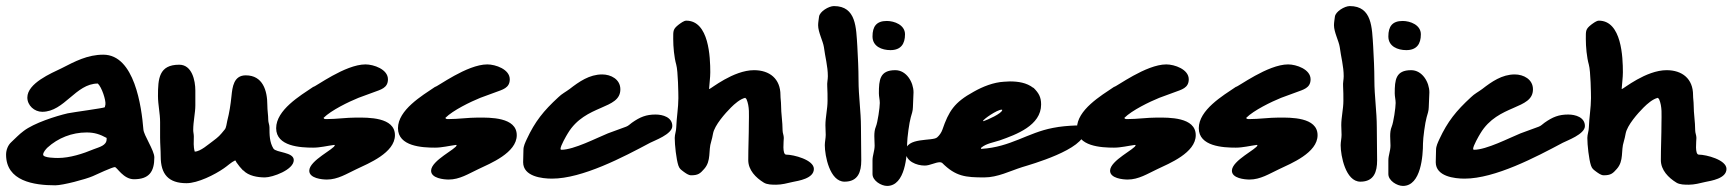

<svg xmlns="http://www.w3.org/2000/svg" viewBox="-22 -716 5703 632"><path d="M325 -372 323 -363C319 -360 221 -347 201 -343C162 -334 90 -311 56 -285C41 -274 28 -260 15 -248C4 -238 -2 -222 -2 -207C-2 -120 89 -106 160 -106C185 -106 260 -126 283 -136C296 -142 348 -166 356 -166C363 -166 384 -126 419 -126C469 -126 486 -151 486 -198C486 -221 451 -271 450 -290C444 -364 421 -536 318 -536C266 -536 225 -514 180 -491C147 -475 68 -442 68 -395C68 -369 91 -348 117 -348C190 -348 227 -441 300 -441C313 -429 327 -386 325 -372ZM120 -207C120 -215 129 -225 134 -230C169 -262 215 -280 263 -280C289 -280 307 -274 329 -262V-258C329 -237 305 -232 287 -225C251 -210 208 -196 169 -196C163 -196 120 -196 120 -207Z M621 -369V-418C621 -451 610 -503 568 -503C501 -503 498 -457 498 -400C498 -371 505 -343 505 -314V-263C505 -242 507 -222 507 -201C507 -142 533 -113 592 -113C629 -113 685 -141 715 -162C727 -170 739 -182 752 -188C754 -187 755 -184 756 -182C763 -172 770 -163 778 -155H779C796 -137 826 -132 850 -132C875 -132 945 -157 945 -189C945 -216 887 -213 878 -227C865 -248 865 -273 865 -297C865 -305 861 -313 861 -321C861 -337 858 -352 858 -370C858 -418 843 -468 787 -468C747 -468 743 -429 740 -400C737 -371 733 -345 726 -318C724 -310 723 -296 718 -290C701 -269 698 -266 678 -251C665 -242 638 -217 619 -217C614 -235 616 -247 616 -267C616 -274 614 -281 614 -288C614 -316 621 -345 621 -369Z M1009 -230C1032 -230 1055 -236 1078 -239C1079 -239 1080 -239 1080 -238C1080 -226 996 -188 996 -154C996 -129 1038 -125 1054 -125C1090 -125 1119 -144 1151 -159C1191 -178 1278 -213 1278 -271C1278 -331 1189 -329 1151 -329C1118 -329 1086 -324 1053 -324C1050 -324 1048 -324 1045 -325L1043 -328C1068 -353 1126 -381 1158 -394L1207 -412C1231 -421 1255 -426 1255 -455C1255 -488 1208 -504 1181 -504C1114 -504 1015 -429 1009 -430C966 -401 887 -354 887 -294C887 -234 967 -230 1009 -230Z M1410 -230C1433 -230 1456 -236 1479 -239C1480 -239 1481 -239 1481 -238C1481 -226 1397 -188 1397 -154C1397 -129 1439 -125 1455 -125C1491 -125 1520 -144 1552 -159C1592 -178 1679 -213 1679 -271C1679 -331 1590 -329 1552 -329C1519 -329 1487 -324 1454 -324C1451 -324 1449 -324 1446 -325L1444 -328C1469 -353 1527 -381 1559 -394L1608 -412C1632 -421 1656 -426 1656 -455C1656 -488 1609 -504 1582 -504C1515 -504 1416 -429 1410 -430C1367 -401 1288 -354 1288 -294C1288 -234 1368 -230 1410 -230Z M1823 -226C1823 -236 1842 -269 1847 -277C1905 -374 2020 -354 2020 -422C2020 -455 1989 -471 1960 -471C1918 -471 1884 -447 1853 -423C1841 -414 1827 -407 1816 -396C1767 -351 1739 -316 1712 -258C1707 -247 1701 -235 1701 -223C1701 -209 1700 -196 1700 -182C1700 -135 1762 -128 1795 -128C1895 -128 2030 -199 2118 -246C2131 -253 2191 -274 2191 -301C2191 -330 2160 -339 2136 -339C2105 -339 2085 -331 2058 -312C2051 -307 2047 -302 2039 -299C2019 -291 1999 -285 1979 -277C1942 -262 1867 -223 1826 -223C1824 -223 1823 -224 1823 -226Z M2253 -139C2276 -139 2283 -145 2296 -160C2320 -187 2309 -220 2319 -250C2322 -259 2323 -267 2325 -276C2330 -304 2366 -344 2384 -362C2396 -374 2414 -390 2431 -394L2435 -390C2446 -365 2443 -337 2443 -311C2443 -271 2441 -230 2441 -189C2441 -156 2466 -131 2492 -115C2503 -108 2520 -108 2533 -108C2551 -108 2570 -113 2587 -117C2606 -121 2657 -128 2657 -160C2657 -190 2590 -207 2566 -207C2552 -207 2558 -252 2558 -262C2558 -271 2554 -278 2554 -287C2554 -315 2549 -342 2549 -370C2549 -381 2547 -392 2547 -403C2547 -457 2511 -485 2460 -485C2392 -485 2317 -423 2313 -423H2312C2313 -441 2316 -460 2316 -478C2316 -527 2312 -648 2237 -648C2229 -648 2219 -640 2212 -635C2193 -620 2194 -615 2194 -588C2194 -562 2197 -528 2204 -503C2210 -482 2211 -406 2211 -393C2211 -362 2205 -329 2204 -297C2204 -285 2199 -274 2199 -262C2199 -239 2204 -192 2211 -171C2215 -160 2219 -158 2228 -151C2235 -146 2244 -139 2253 -139Z M2702 -384C2702 -358 2695 -330 2695 -304C2695 -293 2696 -283 2696 -272C2696 -261 2693 -249 2693 -238C2693 -204 2709 -118 2758 -118C2803 -118 2813 -151 2813 -188C2813 -224 2812 -261 2812 -297C2812 -349 2804 -400 2804 -452C2804 -489 2802 -528 2800 -564C2796 -624 2797 -696 2723 -696C2706 -696 2676 -678 2674 -661C2673 -652 2671 -642 2671 -633C2671 -610 2687 -581 2690 -561C2694 -529 2703 -498 2703 -465C2703 -454 2700 -443 2701 -432C2702 -416 2702 -400 2702 -384Z M2909 -551C2943 -551 2957 -571 2957 -603C2957 -634 2922 -647 2897 -647C2863 -647 2850 -629 2850 -596C2850 -563 2881 -551 2909 -551ZM2850 -143C2850 -121 2879 -104 2898 -104C2958 -104 2964 -205 2964 -244C2964 -261 2971 -313 2976 -330C2979 -340 2983 -352 2983 -363C2983 -379 2985 -396 2985 -412C2985 -445 2962 -485 2925 -485C2874 -485 2871 -453 2871 -409C2871 -398 2874 -388 2874 -377C2874 -362 2867 -313 2861 -299C2853 -280 2857 -256 2857 -237C2857 -219 2850 -205 2850 -188Z M2959 -217C2959 -185 2995 -171 3022 -171C3039 -171 3057 -182 3072 -182C3074 -182 3077 -181 3079 -180C3124 -135 3156 -132 3218 -132C3262 -132 3302 -153 3343 -166C3369 -174 3548 -224 3548 -283C3548 -298 3533 -303 3520 -303C3494 -302 3469 -300 3444 -295C3360 -279 3305 -232 3209 -226C3208 -226 3207 -226 3207 -227C3207 -228 3207 -229 3208 -230C3225 -244 3248 -247 3269 -254C3323 -273 3405 -303 3405 -372C3405 -397 3397 -410 3380 -427H3379C3357 -444 3329 -448 3302 -448C3296 -448 3289 -447 3283 -447C3248 -445 3213 -431 3183 -414C3119 -379 3101 -350 3080 -289C3077 -280 3070 -270 3063 -264C3049 -250 2959 -266 2959 -217ZM3214 -318C3214 -323 3260 -355 3275 -355C3276 -355 3277 -355 3277 -354C3277 -343 3228 -321 3215 -317Z M3645 -230C3668 -230 3691 -236 3714 -239C3715 -239 3716 -239 3716 -238C3716 -226 3632 -188 3632 -154C3632 -129 3674 -125 3690 -125C3726 -125 3755 -144 3787 -159C3827 -178 3914 -213 3914 -271C3914 -331 3825 -329 3787 -329C3754 -329 3722 -324 3689 -324C3686 -324 3684 -324 3681 -325L3679 -328C3704 -353 3762 -381 3794 -394L3843 -412C3867 -421 3891 -426 3891 -455C3891 -488 3844 -504 3817 -504C3750 -504 3651 -429 3645 -430C3602 -401 3523 -354 3523 -294C3523 -234 3603 -230 3645 -230Z M4046 -230C4069 -230 4092 -236 4115 -239C4116 -239 4117 -239 4117 -238C4117 -226 4033 -188 4033 -154C4033 -129 4075 -125 4091 -125C4127 -125 4156 -144 4188 -159C4228 -178 4315 -213 4315 -271C4315 -331 4226 -329 4188 -329C4155 -329 4123 -324 4090 -324C4087 -324 4085 -324 4082 -325L4080 -328C4105 -353 4163 -381 4195 -394L4244 -412C4268 -421 4292 -426 4292 -455C4292 -488 4245 -504 4218 -504C4151 -504 4052 -429 4046 -430C4003 -401 3924 -354 3924 -294C3924 -234 4004 -230 4046 -230Z M4400 -384C4400 -358 4393 -330 4393 -304C4393 -293 4394 -283 4394 -272C4394 -261 4391 -249 4391 -238C4391 -204 4407 -118 4456 -118C4501 -118 4511 -151 4511 -188C4511 -224 4510 -261 4510 -297C4510 -349 4502 -400 4502 -452C4502 -489 4500 -528 4498 -564C4494 -624 4495 -696 4421 -696C4404 -696 4374 -678 4372 -661C4371 -652 4369 -642 4369 -633C4369 -610 4385 -581 4388 -561C4392 -529 4401 -498 4401 -465C4401 -454 4398 -443 4399 -432C4400 -416 4400 -400 4400 -384Z M4607 -551C4641 -551 4655 -571 4655 -603C4655 -634 4620 -647 4595 -647C4561 -647 4548 -629 4548 -596C4548 -563 4579 -551 4607 -551ZM4548 -143C4548 -121 4577 -104 4596 -104C4656 -104 4662 -205 4662 -244C4662 -261 4669 -313 4674 -330C4677 -340 4681 -352 4681 -363C4681 -379 4683 -396 4683 -412C4683 -445 4660 -485 4623 -485C4572 -485 4569 -453 4569 -409C4569 -398 4572 -388 4572 -377C4572 -362 4565 -313 4559 -299C4551 -280 4555 -256 4555 -237C4555 -219 4548 -205 4548 -188Z M4827 -226C4827 -236 4846 -269 4851 -277C4909 -374 5024 -354 5024 -422C5024 -455 4993 -471 4964 -471C4922 -471 4888 -447 4857 -423C4845 -414 4831 -407 4820 -396C4771 -351 4743 -316 4716 -258C4711 -247 4705 -235 4705 -223C4705 -209 4704 -196 4704 -182C4704 -135 4766 -128 4799 -128C4899 -128 5034 -199 5122 -246C5135 -253 5195 -274 5195 -301C5195 -330 5164 -339 5140 -339C5109 -339 5089 -331 5062 -312C5055 -307 5051 -302 5043 -299C5023 -291 5003 -285 4983 -277C4946 -262 4871 -223 4830 -223C4828 -223 4827 -224 4827 -226Z M5257 -139C5280 -139 5287 -145 5300 -160C5324 -187 5313 -220 5323 -250C5326 -259 5327 -267 5329 -276C5334 -304 5370 -344 5388 -362C5400 -374 5418 -390 5435 -394L5439 -390C5450 -365 5447 -337 5447 -311C5447 -271 5445 -230 5445 -189C5445 -156 5470 -131 5496 -115C5507 -108 5524 -108 5537 -108C5555 -108 5574 -113 5591 -117C5610 -121 5661 -128 5661 -160C5661 -190 5594 -207 5570 -207C5556 -207 5562 -252 5562 -262C5562 -271 5558 -278 5558 -287C5558 -315 5553 -342 5553 -370C5553 -381 5551 -392 5551 -403C5551 -457 5515 -485 5464 -485C5396 -485 5321 -423 5317 -423H5316C5317 -441 5320 -460 5320 -478C5320 -527 5316 -648 5241 -648C5233 -648 5223 -640 5216 -635C5197 -620 5198 -615 5198 -588C5198 -562 5201 -528 5208 -503C5214 -482 5215 -406 5215 -393C5215 -362 5209 -329 5208 -297C5208 -285 5203 -274 5203 -262C5203 -239 5208 -192 5215 -171C5219 -160 5223 -158 5232 -151C5239 -146 5248 -139 5257 -139Z"/></svg>

Font: ChillLongCangKaiShu ExtraBold
Style: Regular
Weight: 800
Version: Version 3.500;Glyphs 3.1.1 (3135)